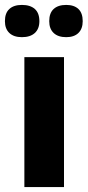

<svg xmlns="http://www.w3.org/2000/svg" viewBox="-37 -760 356 780"><path d="M62 0V-528H223V0ZM232 -609Q199 -609 181 -626Q163 -643 163 -674Q163 -707 181 -723.5Q199 -740 232 -740Q264 -740 281.5 -723.5Q299 -707 299 -674Q299 -643 281.5 -626Q264 -609 232 -609ZM52 -609Q19 -609 1 -626Q-17 -643 -17 -674Q-17 -707 1 -723.5Q19 -740 52 -740Q86 -740 104.5 -723.5Q123 -707 123 -674Q123 -643 104.5 -626Q86 -609 52 -609Z"/></svg>

Font: Bricolage Grotesque ExtraBold
Style: Regular
Weight: 800
Designer: Mathieu Triay
Foundry: Atelier Triay
Version: Version 1.001;gftools[0.9.33.dev8+g029e19f]